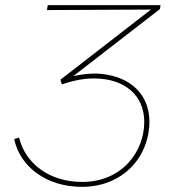

<svg xmlns="http://www.w3.org/2000/svg" viewBox="-20 -720 674 744"><path d="M297 4C461 4 559 -117 559 -248C559 -353 487 -423 370 -434C335 -437 300 -433 264 -425L600 -685L602 -700H165L162 -681L565 -683L214 -411L220 -393C267 -409 306 -416 344 -416C465 -416 539 -349 539 -248C539 -131 452 -15 298 -15C175 -15 79 -83 54 -187L35 -181C58 -72 162 4 297 4Z"/></svg>

Font: Fixel Display Thin
Style: Italic
Weight: 100
Italic angle: -10°
Designer: AlfaBravo + MacPaw
Foundry: Kyrylo Tkachov, Marchela Mozhyna, Serhii Makarenko, Maria Weinstein, Zakhar Kryvoshyya
Version: Version 1.210;Glyphs 3.2 (3217)